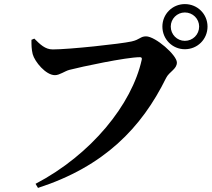

<svg xmlns="http://www.w3.org/2000/svg" viewBox="-20 -867 1040 940"><path d="M775 -737C775 -675 824 -626 885 -626C947 -626 996 -675 996 -737C996 -798 947 -847 885 -847C824 -847 775 -798 775 -737ZM816 -737C816 -775 847 -806 885 -806C924 -806 955 -775 955 -737C955 -698 924 -667 885 -667C847 -667 816 -698 816 -737ZM238 -625C201 -625 176 -650 148 -678L134 -672C134 -645 134 -627 140 -602C150 -565 204 -499 249 -499C272 -499 297 -519 320 -525C377 -540 598 -587 665 -587C672 -587 676 -584 674 -575C626 -356 427 -110 154 33L166 53C490 -52 673 -241 793 -485C809 -517 846 -528 846 -561C846 -597 741 -689 695 -689C667 -689 665 -673 624 -664C570 -652 318 -625 238 -625Z"/></svg>

Font: Noto Serif CJK TC
Style: Bold
Weight: 700
Designer: Ryoko NISHIZUKA 西塚涼子 (kana & ideographs); Frank Grießhammer (Latin, Greek & Cyrillic); Wenlong ZHANG 张文龙 (bopomofo); San
Foundry: Adobe
Version: Version 2.001;hotconv 1.1.0;makeotfexe 2.6.0